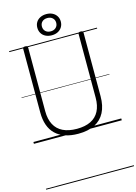

<svg xmlns="http://www.w3.org/2000/svg" viewBox="-239 -1404 1437 2022"><g transform="rotate(-15 479.0 -393.0)"><path d="M481 19Q400 19 338 -2Q276 -23 234 -63.5Q192 -104 171 -164Q150 -224 150 -303V-996Q150 -1006 156 -1010.5Q162 -1015 176 -1015Q191 -1015 197.5 -1010.5Q204 -1006 204 -996V-301Q204 -214 235.5 -154.5Q267 -95 328.5 -65Q390 -35 481 -35Q570 -35 631 -65Q692 -95 723 -154.5Q754 -214 754 -301V-996Q754 -1006 760.5 -1010.5Q767 -1015 781 -1015Q808 -1015 808 -996V-303Q808 -198 770.5 -126Q733 -54 660.5 -17.5Q588 19 481 19ZM479 -1055Q442 -1055 412.5 -1069.5Q383 -1084 367 -1110.5Q351 -1137 351 -1171Q351 -1205 367 -1231Q383 -1257 412.5 -1271.5Q442 -1286 479 -1286Q517 -1286 545.5 -1271.5Q574 -1257 590.5 -1231Q607 -1205 607 -1171Q607 -1137 590.5 -1110.5Q574 -1084 545.5 -1069.5Q517 -1055 479 -1055ZM479 -1098Q514 -1098 535.5 -1118.5Q557 -1139 557 -1171Q557 -1203 535.5 -1223Q514 -1243 479 -1243Q443 -1243 422 -1223Q401 -1203 401 -1171Q401 -1139 422 -1118.5Q443 -1098 479 -1098ZM0 490H958V500H0ZM0 -20H958V0H0ZM0 -505H958V-500H0ZM0 -1010H958V-1000H0Z"/></g></svg>

Font: Playwrite ES Deco Guides
Style: Regular
Weight: 400
Designer: Veronika Burian, José Scaglione
Foundry: TypeTogether
Version: Version 1.003